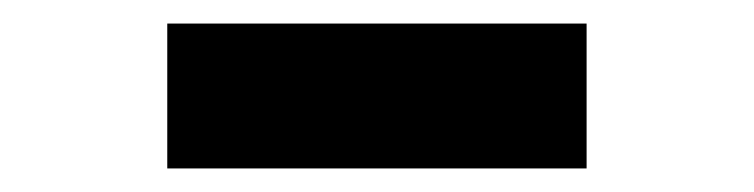

<svg xmlns="http://www.w3.org/2000/svg" viewBox="-20 -791 640 163"><path d="M122 -648V-771H478V-648Z"/></svg>

Font: Encode Sans Cnd Black
Style: Regular
Weight: 900
Width: 3
Designer: Multiple Designers
Foundry: Impallari Type
Version: Version 3.002; ttfautohint (v1.8.3) -l 8 -r 50 -G 200 -x 14 